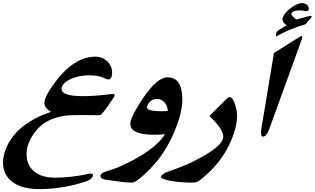

<svg xmlns="http://www.w3.org/2000/svg" viewBox="-141 -973 2090 1275"><path d="M606 -314Q575.2 -267.1 555.4 -241.5Q535.6 -215.8 527.3 -210.4Q522 -208 508.3 -208Q482.9 -208 459.2 -208.5Q435.5 -209 413.6 -209Q384.3 -209 359.4 -208.5Q334.5 -208 314.9 -207Q268.1 -203.6 224.9 -189.5Q181.6 -175.3 147 -150.9Q110.4 -124.5 83 -84.7Q55.7 -44.9 42 -1Q31.7 41.5 37.4 79.1Q43 116.7 65.7 145.3Q88.4 173.8 127.9 190.4Q167.5 207 225.1 207Q278.3 207 334.2 200.4Q390.1 193.8 441.9 182.6Q447.3 181.6 451.7 180.7Q456.1 179.7 459.5 179.7Q481 179.7 475.6 195.8Q468.8 218.3 430.2 231.4Q396.5 243.2 358.9 252.7Q321.3 262.2 281.5 268.8Q241.7 275.4 200.2 279.1Q158.7 282.7 117.2 282.7Q46.9 282.7 -3.7 264.2Q-54.2 245.6 -83.3 212.6Q-112.3 179.7 -119.1 134Q-126 88.4 -108.9 34.7Q-79.1 -58.6 5.4 -128.9Q46.4 -161.6 94 -186.8Q141.6 -211.9 198.7 -230Q168.5 -246.6 158.9 -267.1Q149.4 -287.6 158.7 -315.9Q163.6 -331.5 175.5 -353Q187.5 -374.5 205.6 -399.4Q270.5 -495.6 342.8 -546.1Q415 -596.7 493.2 -596.7Q518.1 -596.7 540.5 -586.4Q563 -576.2 578.6 -558.1Q594.2 -540 600.6 -516.1Q606.9 -492.2 600.1 -464.4Q594.2 -445.3 579.6 -445.3Q574.2 -445.3 566.7 -448Q559.1 -450.7 550.3 -455.1Q511.2 -473.1 451.2 -473.1Q418.9 -473.1 388.4 -467Q357.9 -460.9 333.3 -450.4Q308.6 -439.9 291.5 -425.3Q274.4 -410.6 269 -393.6Q253.4 -334.5 408.7 -334.5Q428.7 -334.5 451.2 -335.4Q473.6 -336.4 495.6 -337.9Q517.6 -339.4 537.8 -341.3Q558.1 -343.3 574.7 -345.7Q588.9 -347.7 595.9 -348.1Q603 -348.6 606.4 -348.6Q616.2 -348.6 618.9 -346.4Q621.6 -344.2 619.1 -336.9Q618.2 -333.5 615 -327.9Q611.8 -322.3 606 -314Z M931.6 -234.4Q942.9 -234.4 953.4 -234.9Q963.9 -235.4 973.1 -236.8Q972.7 -252.4 967 -266.6Q961.4 -280.8 952.4 -291.7Q943.4 -302.7 930.9 -309.3Q918.5 -315.9 903.8 -315.9Q852.1 -315.9 835.9 -265.6Q825.7 -234.4 931.6 -234.4ZM1045.9 -177.7Q1025.4 -113.3 996.8 -54.4Q968.3 4.4 931.6 57.6Q916 80.1 897.5 102.1Q878.9 124 859.9 144.3Q840.8 164.6 822 181.9Q803.2 199.2 786.9 212.2Q770.5 225.1 757.6 232.4Q744.6 239.7 737.3 239.7Q722.7 239.7 702.9 238.3Q683.1 236.8 659.7 233.9Q636.2 231 609.6 227.1Q583 223.1 554.7 218.8Q537.6 215.8 530.8 207.5Q523.9 199.2 527.8 188Q529.8 181.6 540 175.8Q550.3 169.9 564.5 165Q591.3 156.7 610.8 150.1Q630.4 143.6 639.6 139.6Q759.3 87.9 839.8 31.2Q920.4 -25.4 954.1 -81.5Q935.5 -80.1 917.7 -79.1Q899.9 -78.1 883.8 -78.1Q697.8 -78.1 729 -176.8Q736.3 -200.2 757.6 -238.3Q778.8 -276.4 810.5 -323.7Q856 -390.6 896.2 -425Q936.5 -459.5 971.7 -459.5Q1055.7 -459.5 1067.4 -352.5Q1072.3 -312.5 1066.7 -269Q1061 -225.6 1045.9 -177.7Z M1415 -96.2Q1357.4 85 1203.6 209.5Q1191.4 219.7 1183.6 225.6Q1175.8 231.4 1168 234.6Q1160.2 237.8 1150.4 238.8Q1140.6 239.7 1124.5 239.7Q1103 239.7 1079.6 238.3Q1056.2 236.8 1033.4 234.1Q1010.7 231.4 991 227.8Q971.2 224.1 956.3 219.5Q941.4 214.8 933.6 209.7Q925.8 204.6 927.7 199.2Q933.1 182.1 980 165Q1027.8 148.4 1067.9 132.3Q1107.9 116.2 1143.1 99.1H1142.6Q1319.8 11.2 1339.8 -51.3Q1347.7 -76.2 1325.7 -114.3Q1303.7 -152.3 1249.5 -202.6L1364.7 -317.4Q1374.5 -328.1 1383.8 -328.1Q1392.1 -328.1 1399.2 -320.6Q1406.2 -313 1412.1 -300Q1418 -287.1 1422.6 -270.5Q1427.2 -253.9 1430.7 -235.4Q1435.1 -201.7 1430.9 -167.2Q1426.8 -132.8 1415 -96.2Z M1887.7 -812Q1830.1 -794.9 1781.7 -774.7Q1733.4 -754.4 1692.4 -730.5Q1690.9 -746.1 1693.4 -755.4Q1696.8 -764.6 1713.4 -775.4Q1730 -786.1 1762.7 -804.7Q1744.6 -817.4 1738.5 -829.8Q1732.4 -842.3 1736.8 -856.4Q1746.6 -886.7 1790.5 -919.9Q1813 -937 1831.3 -944.8Q1849.6 -952.6 1864.7 -952.6Q1875 -952.6 1883.8 -949Q1892.6 -945.3 1898.9 -939.2Q1905.3 -933.1 1908 -925.3Q1910.6 -917.5 1908.7 -908.7Q1907.7 -904.3 1903.3 -901.9Q1898.9 -899.4 1893.1 -899.4Q1889.6 -899.4 1883.8 -900.1Q1877.9 -900.9 1871.6 -901.9Q1865.2 -902.8 1859.9 -903.6Q1854.5 -904.3 1852.1 -904.3Q1800.8 -904.3 1793.9 -882.8Q1790.5 -874 1807.1 -860.8Q1812.5 -854.5 1817.6 -850.1Q1822.8 -845.7 1827.6 -843.3L1832 -844.7Q1850.6 -850.1 1870.1 -855.2Q1889.6 -860.4 1910.6 -866.2Q1913.1 -866.7 1915.8 -866.9Q1918.5 -867.2 1921.4 -867.2Q1930.2 -867.2 1928.7 -862.3Q1927.7 -858.4 1926 -856Q1924.3 -853.5 1921.9 -851.1V-851.6ZM1645.5 -111.8Q1636.7 -89.8 1627 -77.9Q1617.2 -65.9 1605.5 -65.9Q1585.9 -65.9 1595.2 -122.6L1678.2 -621.1L1846.2 -726.6Q1857.4 -733.4 1864.3 -733.4Q1868.2 -733.4 1867.4 -727.8Q1866.7 -722.2 1862.8 -710.9Z"/></svg>

Font: XB Zar
Style: Bold Italic
Weight: 700
Italic angle: -12°
Designer: Behnam
Foundry: Irmug
Version: Version 8.005 2009